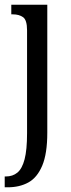

<svg xmlns="http://www.w3.org/2000/svg" viewBox="-23 -556 300 816"><path d="M-3 240V194H2Q31 194 51 177.5Q71 161 81.5 121Q92 81 92 10V-427Q92 -471 75 -483Q58 -495 32 -495H25V-536H178V8Q178 97 156.5 148Q135 199 97.5 219.5Q60 240 10 240Z"/></svg>

Font: Noto Serif Tamil ExtraCondensed
Style: Regular
Weight: 400
Width: 2
Designer: Indian Type Foundry, Tom Grace, and the Monotype Design Team
Foundry: Monotype Imaging Inc.
Version: Version 2.004; ttfautohint (v1.8.4.7-5d5b)